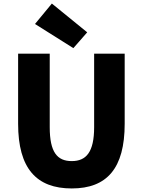

<svg xmlns="http://www.w3.org/2000/svg" viewBox="-20 -1047 803 1081"><path d="M384 14C582 14 682 -99 682 -350V-745H510V-331C510 -190 465 -140 384 -140C302 -140 260 -190 260 -331V-745H82V-350C82 -99 185 14 384 14ZM393 -776 471 -865 272 -1027 177 -912Z"/></svg>

Font: Noto Sans CJK TC Black
Style: Regular
Weight: 900
Designer: Ryoko NISHIZUKA 西塚涼子 (kana, bopomofo & ideographs); Paul D. Hunt (Latin, Greek & Cyrillic); Sandoll Communications 산돌커뮤니
Foundry: Adobe
Version: Version 2.004;hotconv 1.0.118;makeotfexe 2.5.65603